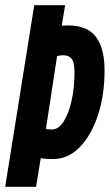

<svg xmlns="http://www.w3.org/2000/svg" viewBox="-36 -720 423 740"><path d="M-16 0 96 -700H215L202 -621Q213 -622 225 -622Q301 -622 334 -577.5Q367 -533 367 -449Q367 -352 341 -274.5Q315 -197 270.5 -152Q226 -107 169 -107Q155 -107 145.5 -107.5Q136 -108 121 -110L103 0ZM164 -221Q189 -221 208.5 -250.5Q228 -280 239.5 -330Q251 -380 251 -442Q251 -480 240 -493.5Q229 -507 208 -507Q196 -507 184 -504L141 -223Q149 -221 164 -221Z"/></svg>

Font: Georama ExtraCondensed
Style: Bold Italic
Weight: 700
Width: 2
Italic angle: -9°
Designer: Jean-Baptiste Levee
Foundry: Production Type
Version: Version 1.000